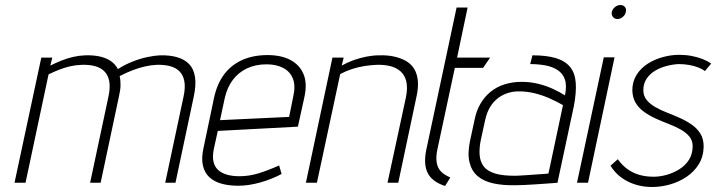

<svg xmlns="http://www.w3.org/2000/svg" viewBox="-20 -730 2861 767"><path d="M713 -343 640 0H681L754 -344Q764 -390 759 -422.5Q754 -455 735.5 -474Q717 -493 687.5 -501.5Q658 -510 619 -509Q597 -508 568.5 -502Q540 -496 509.5 -484Q479 -472 451 -454Q440 -475 420.5 -487.5Q401 -500 375.5 -505Q350 -510 320 -509Q295 -508 271.5 -502.5Q248 -497 225.5 -488Q203 -479 181 -468L189 -500H145L38 0H82L174 -433Q197 -444 217.5 -452Q238 -460 259.5 -465Q281 -470 306 -471Q336 -472 359 -466Q382 -460 397 -445Q412 -430 416.5 -405Q421 -380 413 -343L340 0H382L455 -344Q461 -369 461.5 -389Q462 -409 458 -426Q485 -440 510 -449.5Q535 -459 559 -464.5Q583 -470 605 -471Q635 -472 658.5 -466Q682 -460 697 -445Q712 -430 716.5 -405Q721 -380 713 -343Z M834 -134 850 -207 1170 -224 1196 -342Q1208 -397 1192.5 -434Q1177 -471 1140 -490.5Q1103 -510 1049 -510Q992 -510 948 -490.5Q904 -471 875.5 -433Q847 -395 835 -339L793 -139Q784 -98 790.5 -69Q797 -40 816.5 -22Q836 -4 865.5 4Q895 12 932 12Q972 12 1017.5 -0.5Q1063 -13 1105 -35L1095 -69Q1050 -49 1012.5 -37.5Q975 -26 936 -26Q909 -26 887.5 -32Q866 -38 852 -50.5Q838 -63 833 -83.5Q828 -104 834 -134ZM1152 -347 1135 -263 859 -250 878 -339Q888 -382 910.5 -411.5Q933 -441 967 -457Q1001 -473 1045 -473Q1084 -473 1111.5 -458.5Q1139 -444 1150 -416Q1161 -388 1152 -347Z M1602 -343 1528 0H1571L1644 -345Q1652 -381 1649 -409Q1646 -437 1633.5 -456.5Q1621 -476 1600 -487.5Q1579 -499 1552.5 -504.5Q1526 -510 1495 -509Q1471 -509 1445 -504Q1419 -499 1393.5 -490Q1368 -481 1345 -468L1353 -500H1308L1202 0H1246L1339 -434Q1361 -446 1385.5 -454Q1410 -462 1435 -466Q1460 -470 1484 -471Q1514 -472 1538.5 -466Q1563 -460 1580 -445Q1597 -430 1603 -405Q1609 -380 1602 -343Z M1727 -132 1797 -459H1910L1938 -500H1806L1848 -700H1804L1683 -132Q1671 -74 1688.5 -39Q1706 -4 1758 13L1779 -21Q1755 -31 1741.5 -45Q1728 -59 1724.5 -81Q1721 -103 1727 -132Z M2237 -349Q2215 -363 2187.5 -375.5Q2160 -388 2129 -395.5Q2098 -403 2064 -403Q2027 -403 1995.5 -393Q1964 -383 1940 -363.5Q1916 -344 1899.5 -316Q1883 -288 1876 -252L1858 -169Q1847 -117 1855.5 -82Q1864 -47 1888 -26.5Q1912 -6 1950.5 2.5Q1989 11 2039 10Q2053 10 2074 9Q2095 8 2118.5 6.5Q2142 5 2162.5 3.5Q2183 2 2195.5 1Q2208 0 2207 0L2272 -304Q2283 -360 2280 -399.5Q2277 -439 2257 -463Q2237 -487 2200 -498Q2163 -509 2107 -509L2098 -474Q2129 -474 2157.5 -469Q2186 -464 2207 -450.5Q2228 -437 2236.5 -413Q2245 -389 2237 -349ZM2229 -310 2171 -37Q2171 -37 2164 -36Q2157 -35 2144 -34.5Q2131 -34 2114.5 -32.5Q2098 -31 2080 -30Q2062 -29 2044 -28Q1991 -27 1959 -36.5Q1927 -46 1912.5 -65Q1898 -84 1896 -111.5Q1894 -139 1901 -172L1918 -250Q1925 -282 1938.5 -303.5Q1952 -325 1970 -338.5Q1988 -352 2009 -358.5Q2030 -365 2052 -365Q2085 -365 2115.5 -357.5Q2146 -350 2174.5 -337.5Q2203 -325 2229 -310Z M2285 0H2329L2435 -501H2392ZM2458 -710Q2447 -710 2437 -702Q2427 -694 2424 -682Q2422 -671 2428.5 -662.5Q2435 -654 2447 -654Q2458 -654 2468 -662.5Q2478 -671 2480 -682Q2483 -694 2476.5 -702Q2470 -710 2458 -710Z M2796 -446 2821 -476Q2807 -486 2787 -494Q2767 -502 2743 -506.5Q2719 -511 2693 -511Q2661 -511 2628 -502Q2595 -493 2567.5 -475.5Q2540 -458 2523 -431Q2506 -404 2506 -369Q2507 -339 2520 -318Q2533 -297 2554.5 -282Q2576 -267 2601.5 -255.5Q2627 -244 2652 -234.5Q2677 -225 2698.5 -213Q2720 -201 2733.5 -185Q2747 -169 2747 -146Q2747 -115 2732.5 -92Q2718 -69 2694 -54Q2670 -39 2643 -31.5Q2616 -24 2591 -24Q2560 -24 2534 -31.5Q2508 -39 2486.5 -54.5Q2465 -70 2448 -94L2419 -68Q2444 -27 2488 -5Q2532 17 2585 17Q2620 17 2656 7Q2692 -3 2722.5 -23.5Q2753 -44 2771.5 -74Q2790 -104 2791 -144Q2791 -175 2778 -196Q2765 -217 2743.5 -232Q2722 -247 2696.5 -258.5Q2671 -270 2645 -280Q2619 -290 2597.5 -302.5Q2576 -315 2563 -331Q2550 -347 2550 -370Q2550 -396 2563 -415.5Q2576 -435 2597 -447.5Q2618 -460 2643 -466.5Q2668 -473 2691 -474Q2713 -474 2733 -470.5Q2753 -467 2769.5 -460.5Q2786 -454 2796 -446Z"/></svg>

Font: Advent Pro Light
Style: Italic
Weight: 300
Italic angle: -12°
Version: Version 3.000